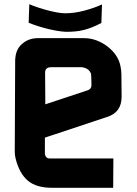

<svg xmlns="http://www.w3.org/2000/svg" viewBox="-20 -891 648 911"><path d="M518 -139 517 0H226Q153 0 113 -33Q72 -67 54 -139Q50 -154 50 -173L52 -606Q54 -656 83 -681Q114 -710 160 -710H379Q436 -710 488 -672Q542 -631 552 -575Q556 -555 556 -538L557 -434Q558 -358 488 -336L193 -238V-160L194 -156Q199 -139 215 -139ZM413 -528Q411 -538 413 -537Q405 -567 369 -572H222Q194 -572 194 -546L195 -396L397 -463Q414 -469 414 -487ZM119 -871Q138 -863 160.5 -855.5Q183 -848 206 -842Q229 -836 250.5 -832Q272 -828 290 -828Q333 -828 380 -840.5Q427 -853 464 -870L461 -782Q438 -770 418 -762Q398 -754 378.5 -749Q359 -744 338 -742Q317 -740 293 -740Q255 -742 206.5 -754Q158 -766 116 -783Z"/></svg>

Font: Covid19
Style: Regular
Weight: 400
Designer: Peter Wiegel
Foundry: (c) CAT - Ing. Peter Wiegel.  for Rudolf Maass + Partner GmbH
Version: Version 001.000